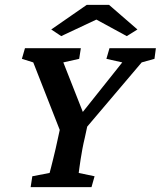

<svg xmlns="http://www.w3.org/2000/svg" viewBox="-20 -772 663 792"><path d="M564.5 -514.6 292 -193.4 345.7 -277.3 330.1 -205.1Q324.2 -180.7 319.8 -157.2Q315.4 -133.8 312.5 -114.3Q309.6 -94.7 307.6 -80.6Q305.7 -66.4 304.7 -58.6L370.1 -44.9L357.4 0H106.4L113.3 -44.9L184.6 -58.6Q186.5 -65.4 190.4 -80.6Q194.3 -95.7 199.2 -115.7Q204.1 -135.7 209.5 -158.7Q214.8 -181.6 219.7 -205.1L235.4 -277.3L243.2 -193.4L117.2 -514.6L70.3 -529.3L83 -573.2H313.5L306.6 -529.3L241.2 -514.6L328.1 -293.9H308.6L484.4 -514.6L418.9 -529.3L431.6 -573.2H623L617.2 -529.3ZM546.9 -650.4 502.9 -623 348.6 -707H411.1L232.4 -623L191.4 -650.4L337.9 -752H429.7Z"/></svg>

Font: Crimson Pro SemiBold
Style: Italic
Weight: 600
Italic angle: -12°
Designer: Jacques Le Bailly
Foundry: Baron von Fonthausen
Version: Version 1.003